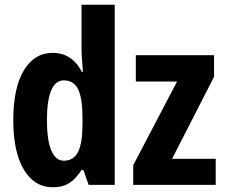

<svg xmlns="http://www.w3.org/2000/svg" viewBox="-20 -780 950 810"><path d="M203 10Q125 10 80.5 -64.5Q36 -139 36 -273Q36 -409 80.5 -483Q125 -557 202 -557Q230 -557 252.5 -548Q275 -539 293.5 -521Q312 -503 325 -477H330Q328 -504 326 -529Q324 -554 324 -574V-760H464V0H354L332 -63H324Q309 -40 292 -23.5Q275 -7 254 1.5Q233 10 203 10ZM249 -102Q291 -102 309.5 -139.5Q328 -177 328 -256V-283Q328 -364 310 -402.5Q292 -441 249 -441Q214 -441 196 -398.5Q178 -356 178 -274Q178 -188 196.5 -145Q215 -102 249 -102ZM890 0H542V-83L727 -436H553V-547H883V-456L706 -110H890Z"/></svg>

Font: Noto Sans Display Condensed
Style: Bold
Weight: 700
Width: 3
Designer: Monotype Design Team
Foundry: Monotype Imaging Inc.
Version: Version 2.003